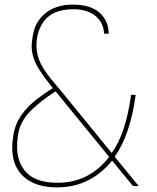

<svg xmlns="http://www.w3.org/2000/svg" viewBox="-20 -806 680 832"><path d="M238 -420 464 -143Q525 -226 548 -395H568Q544 -220 477 -127L581 0H556L466 -110Q371 6 227 6Q135 6 84 -39Q33 -84 33 -166Q33 -193 38.5 -224Q44 -255 58 -283Q83 -329 123 -362.5Q163 -396 209 -424L198 -438Q155 -492 137 -527Q117 -566 117 -608Q120 -654 131 -685.5Q142 -717 170 -743Q218 -786 295 -786Q374 -786 412.5 -750Q451 -714 451 -660H431Q429 -706 396 -735Q360 -766 298 -766Q190 -766 155 -688Q138 -656 138 -607Q138 -567 157.5 -528.5Q177 -490 226 -434ZM230 -14Q366 -14 453 -126L221 -410L213 -405Q160 -371 115 -328Q64 -278 57 -214Q54 -190 54 -171Q54 -100 96 -57Q138 -14 230 -14Z"/></svg>

Font: Tanohe Sans Thin
Style: Italic
Weight: 100
Designer: Village Type and Design LLC & Cristiano Sobral
Foundry: Cooper Hewitt Smithsonian Design Museum
Version: Version 1.00;September 29, 2021;FontCreator 13.0.0.2655 64-b